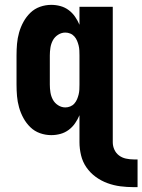

<svg xmlns="http://www.w3.org/2000/svg" viewBox="-20 -548 586 790"><path d="M530 222Q502 222 475 218.5Q448 215 422 205.5Q396 196 373.5 179.5Q351 163 335.5 140.5Q320 118 313.5 91Q307 64 307 37V-74Q300 -57 289 -41Q278 -25 262.5 -13.5Q247 -2 228.5 3Q210 8 191 8Q167 8 144.5 0Q122 -8 105 -24.5Q88 -41 76.5 -62Q65 -83 58.5 -106Q52 -129 50 -152.5Q48 -176 48 -200V-320Q48 -344 50 -367.5Q52 -391 58.5 -414Q65 -437 76.5 -458Q88 -479 105 -495.5Q122 -512 144.5 -520Q167 -528 191 -528Q210 -528 228.5 -523Q247 -518 262.5 -506.5Q278 -495 289 -479Q300 -463 307 -446V-520H444V37Q444 53 450.5 67.5Q457 82 469.5 91.5Q482 101 498 104.5Q514 108 530 108H546V222ZM249 -106Q259 -106 269 -110Q279 -114 286 -122Q293 -130 297 -139.5Q301 -149 303.5 -159Q306 -169 306.5 -179.5Q307 -190 307 -200V-320Q307 -330 306.5 -340.5Q306 -351 303.5 -361Q301 -371 297 -380.5Q293 -390 286 -398Q279 -406 269 -410Q259 -414 249 -414Q233 -414 219 -405Q205 -396 197.5 -382Q190 -368 187.5 -352Q185 -336 185 -320V-200Q185 -184 187.5 -168Q190 -152 197.5 -138Q205 -124 219 -115Q233 -106 249 -106Z"/></svg>

Font: Iosevka Curly Heavy
Style: Regular
Weight: 900
Monospace: yes
Designer: Belleve Invis
Foundry: Belleve Invis
Version: Version 22.1.2; ttfautohint (v1.8.4)